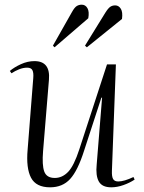

<svg xmlns="http://www.w3.org/2000/svg" viewBox="-20 -786 613 820"><path d="M22 -483Q41 -499 69.5 -512Q98 -525 127 -525Q196 -525 189 -445L164 -141Q159 -81 169 -53.5Q179 -26 214 -26Q246 -26 271 -52Q296 -78 319 -149L437 -511H475L458 -57Q457 -32 463 -21.5Q469 -11 485 -11Q510 -11 550 -30L555 -19Q534 -5 507 4.5Q480 14 455 14Q416 14 402 -11Q388 -36 393 -84L416 -369H413L339 -142Q312 -57 279.5 -21.5Q247 14 194 14Q134 14 112.5 -27Q91 -68 98 -147L122 -452Q124 -475 118.5 -486Q113 -497 96 -497Q79 -497 61.5 -490Q44 -483 29 -473ZM287 -734Q298 -754 307.5 -760Q317 -766 329 -766Q345 -766 353.5 -751Q362 -736 357 -708L213 -584L206 -591ZM430 -732Q442 -751 451 -757Q460 -763 472 -763Q487 -763 496 -748.5Q505 -734 501 -705L351 -584L343 -591Z"/></svg>

Font: Literata 72pt Light
Style: Italic
Weight: 300
Italic angle: -2°
Designer: Latin by Veronika Burian and Jose Scaglione. Greek by Irene Vlachou. Cyrillic by Vera Evstafieva
Foundry: TypeTogether
Version: Version 3.002